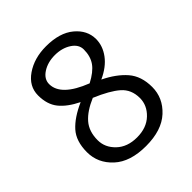

<svg xmlns="http://www.w3.org/2000/svg" viewBox="-179 -738 861 861"><g transform="rotate(-45 252.0 -307.0)"><path d="M361 -494Q361 -526 328.5 -547Q296 -568 251 -568Q206 -568 173.5 -547Q141 -526 141 -494Q141 -419 272 -368Q320 -393 340.5 -422Q361 -451 361 -494ZM385 -162Q385 -216 348.5 -248Q312 -280 236 -312Q177 -287 147 -252.5Q117 -218 117 -162Q117 -116 153.5 -81Q190 -46 251 -46Q312 -46 348.5 -81Q385 -116 385 -162ZM45 -158Q45 -228 80.5 -267.5Q116 -307 184 -337Q127 -365 98.5 -400.5Q70 -436 70 -493Q70 -551 123 -587.5Q176 -624 251 -624Q337 -624 385 -584Q433 -544 433 -488Q433 -445 404.5 -406.5Q376 -368 321 -343Q385 -312 422 -269.5Q459 -227 459 -158Q459 -89 405.5 -39.5Q352 10 252 10Q152 10 98.5 -39.5Q45 -89 45 -158Z"/></g></svg>

Font: Overlock SC
Style: Regular
Weight: 400
Designer: Dario Muhafara
Foundry: Dario Manuel Muhafara
Version: Version 1.001